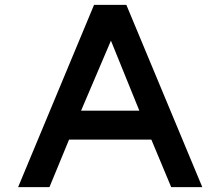

<svg xmlns="http://www.w3.org/2000/svg" viewBox="-20 -753 900 784"><path d="M806 11H679L598 -183H262L182 11H54L364 -733H496ZM549 -301 433 -587 311 -301Z"/></svg>

Font: SUIT
Style: Bold
Weight: 700
Designer: Sunn Youn; Korean Glyphs from Source Han Sans (Sandoll Communications; Soo-young Jang, Joo-yeon Kang)
Foundry: Sunn
Version: Version 1.150